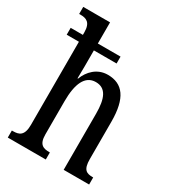

<svg xmlns="http://www.w3.org/2000/svg" viewBox="-183 -864 875 967"><g transform="rotate(30 254.5 -380.0)"><path d="M14 0H235V-41H233C198 -41 170 -48 170 -108V-302C170 -401 196 -464 259 -464C318 -464 339 -414 339 -327V0H487V-41H485C448 -41 426 -50 426 -113V-330C426 -467 380 -526 293 -526C231 -526 190 -482 172 -434H169C169 -442 170 -475 170 -503V-597H302V-637H170V-760H14V-719H21C55 -719 83 -710 83 -651V-637H12V-597H83V-113C83 -50 55 -41 21 -41H14Z"/></g></svg>

Font: Noto Serif Sinhala ExtraCondensed
Style: Regular
Weight: 400
Width: 2
Designer: Jelle Bosma - Monotype Design Team
Foundry: Monotype Imaging Inc.
Version: Version 2.007